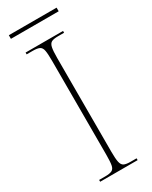

<svg xmlns="http://www.w3.org/2000/svg" viewBox="-214 -873 727 919"><g transform="rotate(-30 149.5 -413.0)"><path d="M45 0V-10H79Q104 -10 116 -16Q128 -22 131.5 -40.5Q135 -59 135 -98V-616Q135 -655 131.5 -673.5Q128 -692 116 -698Q104 -704 79 -704H45V-714H252V-704H219Q194 -704 182.5 -698Q171 -692 167 -673.5Q163 -655 163 -616V-98Q163 -59 167 -40.5Q171 -22 182.5 -16Q194 -10 219 -10H252V0ZM17 -806V-826H281V-806Z"/></g></svg>

Font: Noto Serif Display SemiCondensed Thin
Style: Regular
Weight: 100
Width: 4
Designer: Monotype Design Team
Foundry: Monotype Imaging Inc.
Version: Version 2.009